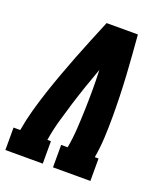

<svg xmlns="http://www.w3.org/2000/svg" viewBox="-147 -826 783 917"><g transform="rotate(20 244.5 -367.5)"><path d="M-11 0V-114H23Q32 -167 46.5 -219.5Q61 -272 78 -323.5Q95 -375 114 -427Q133 -479 153 -530.5Q173 -582 194 -633Q215 -684 236 -735H395Q399 -684 403 -633Q407 -582 410 -530.5Q413 -479 414.5 -427Q416 -375 416 -323Q416 -271 413.5 -218.5Q411 -166 402 -114H421V0H231V-114H264Q273 -164 276 -214.5Q279 -265 280.5 -315Q282 -365 282 -414.5Q282 -464 280 -513Q262 -464 245 -414.5Q228 -365 212.5 -315Q197 -265 183 -215Q169 -165 161 -114H179V0Z"/></g></svg>

Font: Iosevka Curly Slab HvObl
Style: Regular
Weight: 900
Italic angle: -9°
Monospace: yes
Designer: Belleve Invis
Foundry: Belleve Invis
Version: Version 11.1.0; ttfautohint (v1.8.3)